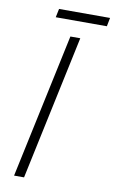

<svg xmlns="http://www.w3.org/2000/svg" viewBox="-93 -885 559 934"><g transform="rotate(10 186.5 -418.0)"><path d="M45.9 0 198.2 -713.9H247.1L95.2 0ZM111.8 -793.9 120.6 -836.4H372.6L364.3 -793.9Z"/></g></svg>

Font: Open Sans Light
Style: Italic
Weight: 300
Italic angle: -12°
Designer: Monotype Design Team
Foundry: Monotype Imaging Inc.
Version: Version 3.003; ttfautohint (v1.8.4)